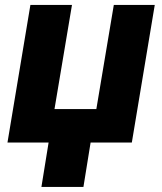

<svg xmlns="http://www.w3.org/2000/svg" viewBox="-20 -565 643 761"><path d="M9.6 0 100.5 -545.5H265.3L196 -132.8H361.9L431.1 -545.5H593.4L502.5 0H339.1L310.7 175.8H144.2L172.6 0Z"/></svg>

Font: Inter P Extra Bold
Style: Italic
Weight: 800
Italic angle: 9.39999°
Designer: Rasmus Andersson
Foundry: rsms
Version: Version 3.018;git-588b23468